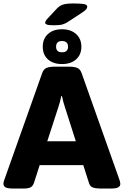

<svg xmlns="http://www.w3.org/2000/svg" viewBox="-20 -1087 715 1109"><path d="M58 2Q24 2 12 -5Q0 -12 0 -25Q0 -32 2 -40Q4 -48 8 -57L223 -663Q231 -687 248 -694.5Q265 -702 298 -702H376Q410 -702 427 -694.5Q444 -687 452 -663L667 -57Q675 -36 675 -25Q675 -12 663 -5Q651 2 621 2H559Q533 2 516.5 -4Q500 -10 494 -30L461 -133H209L176 -30Q169 -11 155.5 -4.5Q142 2 116 2ZM317 -468 253 -271H418L355 -468Q350 -483 345.5 -499.5Q341 -516 338 -532H334Q331 -516 326.5 -499.5Q322 -483 317 -468ZM338 -717Q287 -717 257 -744Q227 -771 227 -817Q227 -863 257 -890.5Q287 -918 338 -918Q389 -918 419.5 -890.5Q450 -863 450 -817Q450 -771 419.5 -744Q389 -717 338 -717ZM338 -785Q373 -785 373 -817Q373 -850 338 -850Q304 -850 304 -817Q304 -785 338 -785ZM289 -941Q261 -941 251 -945Q241 -949 241 -955Q241 -959 243.5 -965Q246 -971 255 -980L308 -1037Q323 -1053 342.5 -1060Q362 -1067 403 -1067Q446 -1067 465 -1063.5Q484 -1060 484 -1048Q484 -1041 477.5 -1033Q471 -1025 454 -1014L373 -961Q357 -950 340 -945.5Q323 -941 289 -941Z"/></svg>

Font: Asap Semi Expanded ExtraBold
Style: Regular
Weight: 800
Width: 6
Designer: Pablo Cosgaya
Foundry: Omnibus-Type
Version: Version 3.001; ttfautohint (v1.8.4.7-5d5b)